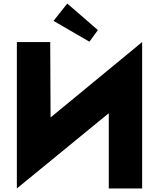

<svg xmlns="http://www.w3.org/2000/svg" viewBox="-20 -1062 896 1082"><path d="M531.6 -892.5 359.1 -1042 281.7 -944.3 484 -827ZM781 0V-825L265 -400L263 -825H75V0L593 -424V0Z"/></svg>

Font: Sztylet
Style: Bd
Weight: 700
Foundry: Cannot Into Space Fonts, PlusOne Fonts
Version: Version 0.12